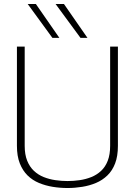

<svg xmlns="http://www.w3.org/2000/svg" viewBox="-20 -934 677 964"><path d="M65 -202V-700H104V-202Q104 -158 116.5 -127Q129 -96 150.5 -76Q172 -56 199.5 -45Q227 -34 258 -29.5Q289 -25 319 -25Q350 -25 380.5 -29.5Q411 -34 438.5 -45Q466 -56 487.5 -76Q509 -96 521 -127Q533 -158 533 -202V-700H572V-202Q572 -150 558 -113.5Q544 -77 519 -53Q494 -29 462 -15.5Q430 -2 393 4Q356 10 319 10Q281 10 244.5 4Q208 -2 175.5 -15.5Q143 -29 118.5 -53Q94 -77 79.5 -113.5Q65 -150 65 -202ZM384 -744 259 -914H301L419 -744ZM243 -744 119 -914H160L278 -744Z"/></svg>

Font: Georama ExtraCondensed Thin ExtraLight
Style: Regular
Weight: 250
Version: Version 1.001